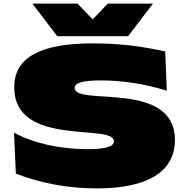

<svg xmlns="http://www.w3.org/2000/svg" viewBox="-20 -1021 1029 1067"><path d="M59 -536C59 -199 613 -338 613 -236C613 -209 575 -192 466 -192C312 -192 163 -226 58 -284L68 -56C201 -6 346 26 520 26C795 26 952 -64 952 -243C952 -579 395 -429 395 -532C395 -558 431 -574 539 -574C654 -574 779 -557 907 -517L898 -735C793 -758 667 -780 496 -780C210 -780 59 -705 59 -536ZM692 -820 830 -1001H579L495 -913L411 -1001H160L298 -820Z"/></svg>

Font: Mattone Black
Style: Regular
Weight: 900
Width: 6
Designer: Nunzio Mazzaferro
Foundry: Collletttivo
Version: Version 2.000;Glyphs 3.2 (3217)